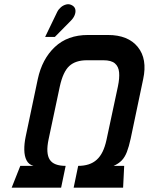

<svg xmlns="http://www.w3.org/2000/svg" viewBox="-20 -869 689 889"><path d="M585 -227 643 -503Q663 -596 618 -651.5Q573 -707 480 -707H387Q293 -707 234 -651.5Q175 -596 155 -503L99 -237Q92 -204 92.5 -175Q93 -146 103 -126.5Q113 -107 135 -101H74L34 0H263L284 -101Q257 -101 238.5 -108Q220 -115 210.5 -129.5Q201 -144 199.5 -167.5Q198 -191 205 -224L257 -469Q272 -537 301 -563.5Q330 -590 382 -590H459Q495 -590 512 -575.5Q529 -561 531.5 -534Q534 -507 526 -469L473 -221Q466 -189 455 -166.5Q444 -144 428 -129.5Q412 -115 390.5 -108Q369 -101 342 -101L321 0H550L555 -101H506Q529 -111 543.5 -126Q558 -141 567.5 -165.5Q577 -190 585 -227ZM308 -773Q320 -785 325.5 -798.5Q331 -812 329 -824Q327 -836 316 -843Q302 -852 287.5 -848.5Q273 -845 262 -835.5Q251 -826 245 -814L189 -698H234Z"/></svg>

Font: Advent Pro
Style: Italic
Weight: 400
Italic angle: -12°
Designer: VivaRado, Andreas Kalpakidis
Foundry: VivaRado, Andreas Kalpakidis
Version: Version 3.000